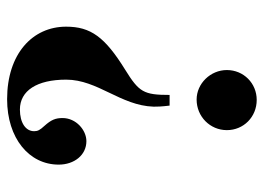

<svg xmlns="http://www.w3.org/2000/svg" viewBox="-121 -608 742 540"><g transform="rotate(-90 250.0 -338.0)"><path d="M253 -232C253 -305 261 -318 324 -357C416 -414 445 -454 445 -523C445 -618 368 -689 241 -689C131 -689 57 -627 57 -544C57 -500 84 -466 123 -466C154 -466 188 -495 188 -533C188 -553 183 -565 166 -584C154 -597 151 -603 151 -613C151 -637 175 -653 212 -653C265 -653 296 -605 296 -523C296 -434 223 -370 220 -277C220 -266 220 -257 223 -232ZM323 -71C323 -117 285 -156 240 -156C192 -156 154 -118 154 -71C154 -24 191 13 239 13C286 13 323 -24 323 -71Z"/></g></svg>

Font: STIXGeneral
Style: Bold
Weight: 700
Designer: MicroPress Inc., with final additions and corrections provided by Coen Hoffman, Elsevier (retired)
Version: Version 1.1.0